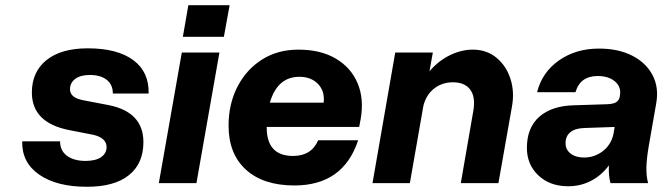

<svg xmlns="http://www.w3.org/2000/svg" viewBox="-20 -701 2535 735"><path d="M337 -185 245 -203Q102 -231 102 -347Q102 -426 158 -471Q214 -516 316 -516Q429 -516 490 -471Q551 -426 549 -343H412Q412 -377 388.5 -395.5Q365 -414 324 -414Q288 -414 268 -399Q248 -384 248 -359Q248 -328 295 -318L394 -299Q529 -273 529 -157Q529 -75 473.5 -30.5Q418 14 313 14Q197 14 130 -32.5Q63 -79 65 -160H210Q210 -124 236.5 -104.5Q263 -85 308 -85Q346 -85 367 -99.5Q388 -114 388 -138Q388 -173 337 -185Z M701 -681H859L837 -560H680ZM676 -500H820L732 0H588Z M855 -220Q855 -303 889 -369Q923 -435 983 -473Q1043 -511 1122 -511Q1207 -511 1265 -477Q1323 -443 1348.5 -383.5Q1374 -324 1361 -247L1355 -215H1001V-213Q1001 -104 1102 -104Q1172 -104 1198 -164H1351Q1294 9 1107 9Q988 9 921.5 -51.5Q855 -112 855 -220ZM1126 -407Q1042 -407 1013 -308H1219Q1224 -352 1197.5 -379.5Q1171 -407 1126 -407Z M1792 -277Q1801 -330 1780 -358Q1759 -386 1714 -386Q1673 -386 1642.5 -362.5Q1612 -339 1601 -297L1549 0H1406L1493 -500H1637L1624 -428Q1658 -468 1702 -489.5Q1746 -511 1790 -511Q1843 -511 1880.5 -480Q1918 -449 1934 -399.5Q1950 -350 1940 -294L1888 0H1744Z M2463 -139Q2455 -91 2454.5 -58.5Q2454 -26 2461 0H2317Q2309 -29 2311 -68Q2283 -30 2243 -9Q2203 12 2155 12Q2085 12 2041 -29.5Q1997 -71 1997 -135Q1997 -212 2044.5 -254Q2092 -296 2178 -298L2304 -302Q2327 -303 2337.5 -309Q2348 -315 2352 -328L2353 -335Q2359 -368 2334.5 -389Q2310 -410 2268 -410Q2201 -410 2183 -348H2036Q2055 -424 2119.5 -469.5Q2184 -515 2273 -515Q2347 -515 2400 -488Q2453 -461 2478 -413.5Q2503 -366 2492 -305ZM2145 -153Q2145 -128 2164.5 -113Q2184 -98 2216 -98Q2255 -98 2286.5 -121.5Q2318 -145 2328 -186L2333 -215L2217 -211Q2182 -210 2163.5 -195Q2145 -180 2145 -153Z"/></svg>

Font: Overused Grotesk
Style: Bold Italic
Weight: 700
Italic angle: -10°
Version: Version 0.003